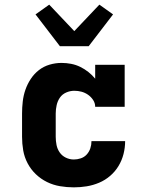

<svg xmlns="http://www.w3.org/2000/svg" viewBox="-20 -799 640 827"><path d="M298 8Q268 8 238.5 3Q209 -2 182.5 -15Q156 -28 134.5 -48.5Q113 -69 99 -95.5Q85 -122 80 -151Q75 -180 75 -210V-310Q75 -336 78 -362Q81 -388 89.5 -412.5Q98 -437 112.5 -459Q127 -481 147.5 -497Q168 -513 193.5 -520.5Q219 -528 245 -528Q266 -528 286.5 -524Q307 -520 325.5 -511Q344 -502 360.5 -489Q377 -476 390 -460V-520H517V-339H390Q390 -355 381 -368.5Q372 -382 359 -391Q346 -400 331 -404Q316 -408 300 -408Q282 -408 265 -400.5Q248 -393 238 -378.5Q228 -364 224 -346Q220 -328 220 -310V-210Q220 -192 223.5 -174.5Q227 -157 237 -142.5Q247 -128 263.5 -120Q280 -112 298 -112Q313 -112 328 -117Q343 -122 353.5 -133.5Q364 -145 369 -160Q374 -175 374 -191H519Q519 -163 512 -135.5Q505 -108 490.5 -84Q476 -60 454.5 -41.5Q433 -23 407 -12Q381 -1 353.5 3.5Q326 8 298 8ZM238 -600 133 -737 192 -779 300 -665 408 -779 467 -737 362 -600Z"/></svg>

Font: Iosevka Etoile Heavy
Style: Regular
Weight: 900
Designer: Belleve Invis
Foundry: Belleve Invis
Version: Version 22.1.2; ttfautohint (v1.8.4)